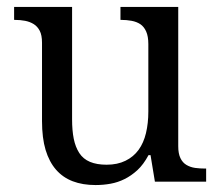

<svg xmlns="http://www.w3.org/2000/svg" viewBox="-20 -528 641 558"><path d="M498 -103Q498 -81.5 504.4 -68.4Q510.7 -55.2 522 -48.6Q533.2 -42 547.1 -40Q561 -38.1 577.1 -38.1H579.1V0H430.2L417.5 -77.1H411.6Q397 -49.8 379.2 -33.4Q361.3 -17.1 342 -7.6Q322.8 2 301.5 5.9Q280.3 9.8 257.8 9.8Q220.2 9.8 191.4 -1.2Q162.6 -12.2 142.8 -34.9Q123 -57.6 112.5 -92.3Q102.1 -127 102.1 -176.3V-403.8Q102.1 -425.8 95.5 -438.5Q88.9 -451.2 77.9 -458Q66.9 -464.8 53 -467.5Q39.1 -470.2 22.9 -470.2H21V-507.8H189.5V-181.2Q189.5 -148.9 194.3 -124.8Q199.2 -100.6 210.4 -83.3Q221.7 -65.9 241.5 -57.6Q261.2 -49.3 290 -49.3Q321.3 -49.3 344.7 -60.8Q368.2 -72.3 382.8 -92.5Q397.5 -112.8 404.3 -141.4Q411.1 -169.9 411.1 -204.1V-399.9Q411.1 -422.4 404.8 -436.5Q398.4 -450.7 387.7 -457.8Q377 -464.8 362.5 -467.5Q348.1 -470.2 332 -470.2H330.1V-507.8H498Z"/></svg>

Font: MUA Office
Style: Regular
Weight: 400
Designer: Khon Soe Zaw Thu
Foundry: Myanmar Unicode
Version: Version 2.10 June 24, 2017